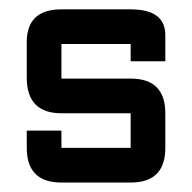

<svg xmlns="http://www.w3.org/2000/svg" viewBox="-20 -447 406 406"><path d="M36.6 -170.9H109.9V-134.3H256.3V-207.5H109.9Q36.6 -207.5 36.6 -282.7V-357.9Q36.6 -427.2 109.9 -427.2H256.3Q329.6 -427.2 329.6 -372.6V-317.4H256.3V-354H109.9V-280.8H256.3Q329.6 -280.8 329.6 -207.5V-134.3Q329.6 -61 256.3 -61H109.9Q36.6 -61 36.6 -134.3Z"/></svg>

Font: BabelStone Khitan Seal Glyphs
Style: Regular
Weight: 400
Designer: Andrew West
Foundry: BabelStone
Version: Version 1.004